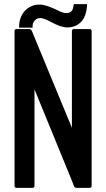

<svg xmlns="http://www.w3.org/2000/svg" viewBox="-20 -918 511 924"><path d="M142 -748 326 -303V-768Q326 -778 336 -778H411Q421 -778 421 -768V-24Q421 -14 411 -14H348Q339 -14 335 -24.5Q331 -35 329 -41L146 -488V-24Q146 -14 136 -14H60Q50 -14 50 -24V-768Q50 -778 60 -778H122Q130 -778 135 -765.5Q140 -753 142 -748ZM137 -785H72Q71 -835 100 -866Q128 -896 171 -896Q200 -896 254 -870Q282 -855 299 -855Q315 -855 323.5 -863.5Q332 -872 335 -898H399Q397 -841 371 -813.5Q345 -786 303 -786Q273 -786 222 -814Q191 -831 174 -831Q157 -831 147 -819Q135 -807 137 -785Z"/></svg>

Font: Kanalisirung
Style: Regular
Weight: 500
Designer: Peter Wiegel
Foundry: Peter Wiegel
Version: 1.000